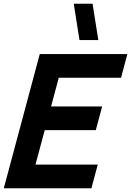

<svg xmlns="http://www.w3.org/2000/svg" viewBox="-83 -1010 703 1030"><path d="M343.4 -795H444.4L413.6 -990H312.6ZM-62.6 0H407.4L441.4 -127H107.4L157 -312H431L465 -439H191L232.3 -593H566.3L600.3 -720H130.3Z"/></svg>

Font: Manrope
Style: ExtraBoldItalic
Weight: 800
Italic angle: -15°
Designer: Mikhail Sharanda
Foundry: Mikhail Sharanda
Version: Version 4.502;hotconv 1.0.109;makeotfexe 2.5.65596